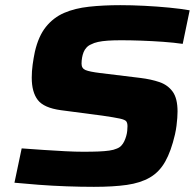

<svg xmlns="http://www.w3.org/2000/svg" viewBox="-20 -716 761 744"><path d="M344 8Q294 8 238 6Q182 4 129.5 0Q77 -4 36 -8L64 -141Q105 -138 149 -135Q193 -132 233 -130Q273 -128 302 -128Q338 -128 362 -129Q386 -130 403.5 -132.5Q421 -135 432 -140Q443 -144 450 -151.5Q457 -159 461.5 -168.5Q466 -178 469 -188.5Q472 -199 473 -209Q474 -219 474 -227Q474 -239 469.5 -245.5Q465 -252 444.5 -256.5Q424 -261 376 -268L216 -289Q150 -298 126.5 -328.5Q103 -359 103 -415Q103 -440 106.5 -465.5Q110 -491 115 -515Q129 -576 158 -612Q187 -648 228.5 -666Q270 -684 325 -690Q380 -696 446 -696Q490 -696 539.5 -693.5Q589 -691 635.5 -686.5Q682 -682 715 -676L688 -546Q654 -551 611.5 -554Q569 -557 527 -558.5Q485 -560 450 -560Q420 -560 398 -558.5Q376 -557 360 -553.5Q344 -550 333 -544Q323 -540 315.5 -532Q308 -524 304 -514Q300 -504 298 -492.5Q296 -481 296 -469Q296 -451 311.5 -444.5Q327 -438 368 -433L524 -414Q565 -409 597.5 -398Q630 -387 649 -361Q668 -335 668 -284Q668 -273 667 -259Q666 -245 664 -229Q662 -213 658 -195Q643 -130 620 -89.5Q597 -49 560.5 -28Q524 -7 471.5 0.5Q419 8 344 8Z"/></svg>

Font: Saira Expanded
Style: Bold Italic
Weight: 700
Width: 7
Italic angle: -12°
Designer: Hector Gatti with collaboration of the Omnibus-Type team
Foundry: Omnibus-Type
Version: Version 1.101